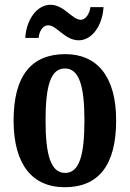

<svg xmlns="http://www.w3.org/2000/svg" viewBox="-20 -775 544 805"><path d="M310 -606C367 -606 410 -670 414 -745H359C356 -718 339 -692 319 -692C283 -692 248 -755 192 -755C133 -755 90 -690 86 -616H142C144 -643 159 -669 182 -669C218 -669 252 -606 310 -606ZM251 10C393 10 467 -82 467 -270C467 -457 385 -548 254 -548C111 -548 37 -457 37 -270C37 -82 118 10 251 10ZM253 -50C193 -50 171 -125 171 -270C171 -414 192 -488 252 -488C312 -488 334 -414 334 -270C334 -125 313 -50 253 -50Z"/></svg>

Font: Noto Serif Sinhala ExtraCondensed
Style: Bold
Weight: 700
Width: 2
Designer: Jelle Bosma - Monotype Design Team
Foundry: Monotype Imaging Inc.
Version: Version 2.007